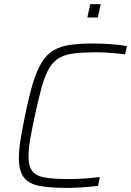

<svg xmlns="http://www.w3.org/2000/svg" viewBox="-20 -908 639 936"><path d="M306 8Q223 8 171.5 -2Q120 -12 96 -43.5Q72 -75 72 -139Q72 -176 80 -226.5Q88 -277 102 -344Q121 -438 140 -501Q159 -564 183 -603Q207 -642 240 -662Q273 -682 321 -689Q369 -696 436 -696Q477 -696 523.5 -692.5Q570 -689 599 -683L590 -643Q559 -647 520.5 -650Q482 -653 450 -653Q386 -653 342.5 -648Q299 -643 269.5 -626Q240 -609 220 -575.5Q200 -542 184 -485.5Q168 -429 150 -344Q135 -276 127 -227.5Q119 -179 119 -145Q119 -96 138.5 -72.5Q158 -49 202 -42Q246 -35 319 -35Q354 -35 395 -38Q436 -41 467 -45L458 -2Q427 2 385.5 5Q344 8 306 8ZM406 -823 420 -888H471L457 -823Z"/></svg>

Font: Saira ExtraLight
Style: Italic
Weight: 200
Italic angle: -12°
Designer: Hector Gatti with collaboration of the Omnibus-Type team
Foundry: Omnibus-Type
Version: Version 1.100; ttfautohint (v1.8.3)